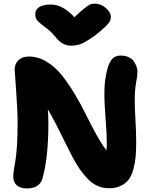

<svg xmlns="http://www.w3.org/2000/svg" viewBox="-20 -985 841 1060"><path d="M504.9 -964.8Q536.6 -964.8 564.2 -940.9Q591.8 -917 591.8 -891.1Q591.8 -878.9 587.4 -869.1Q583 -859.4 562.7 -838.9Q542.5 -818.4 502 -787.1Q455.6 -754.9 430.9 -743.9Q406.2 -732.9 371.1 -732.9Q323.2 -732.9 286.1 -780.8Q263.2 -810.1 232.9 -832.3Q202.6 -854.5 188.7 -868.7Q174.8 -882.8 174.8 -907.2Q174.8 -932.1 197 -946Q219.2 -960 259.8 -960Q292 -960 323 -944.3Q354 -928.7 391.1 -890.1Q427.2 -924.8 448.7 -941.4Q470.2 -958 480.2 -961.4Q490.2 -964.8 504.9 -964.8ZM130.9 55.2Q90.3 55.2 71.8 37.1Q53.2 19 53.2 -8.8Q53.2 -25.9 56.9 -49.8Q60.5 -73.7 65.2 -99.1Q69.8 -124.5 73.5 -179.2Q77.1 -233.9 77.1 -305.2Q77.1 -373 69.1 -483.9Q61 -594.7 61 -601.1Q61 -632.3 81.8 -652.6Q102.5 -672.9 140.1 -672.9Q190.9 -672.9 238.3 -643.8Q285.6 -614.7 321 -570.3Q356.4 -525.9 392.3 -466.3Q428.2 -406.7 454.6 -352.3Q481 -297.9 512.2 -241.7Q543.5 -185.5 567.9 -154.8Q569.8 -174.3 569.8 -189.9Q569.8 -244.6 562.7 -331.5Q555.7 -418.5 556.4 -482.2Q557.1 -545.9 573.2 -606Q584 -644.5 601.1 -661.4Q618.2 -678.2 646 -678.2Q669.9 -678.2 688.5 -670.2Q707 -662.1 716.8 -649.2Q726.6 -636.2 732.9 -620.4Q739.3 -604.5 738.8 -588.9Q738.3 -573.2 736.8 -560.1Q725.1 -502.4 724.1 -451.2Q723.1 -399.9 727.5 -327.4Q731.9 -254.9 731.9 -205.1Q731.9 -155.8 728.8 -119.9Q725.6 -84 716.1 -49.6Q706.5 -15.1 690.2 6.6Q673.8 28.3 646.5 41.3Q619.1 54.2 581.1 54.2Q547.9 54.2 518.8 41.5Q489.7 28.8 465.6 3.9Q441.4 -21 420.7 -50.8Q399.9 -80.6 377.9 -122.3Q356 -164.1 337.4 -202.6Q318.8 -241.2 293.2 -291.5Q267.6 -341.8 244.1 -380.9Q247.1 -341.8 247.1 -305.2Q247.1 -118.2 215.8 -3.9Q200.2 55.2 130.9 55.2ZM509.8 -68.8Q510.7 -69.3 512.9 -70.3Q515.1 -71.3 516.1 -71.8Z"/></svg>

Font: Shantell Sans Bouncy
Style: Regular
Weight: 800
Designer: Stephen Nixon, Anya Danilova, Shantell Martin
Foundry: Arrow Type
Version: Version 1.006;[9816181b4]